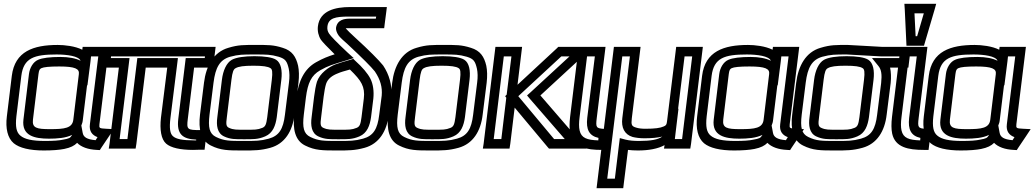

<svg xmlns="http://www.w3.org/2000/svg" viewBox="-20 -755 5431 1008"><path d="M502 -103 549 -484 552 -509H527H439H414L412 -494C374 -513 319 -519 283 -519C156 -519 58 -486 42 -357L16 -144C8 -81 20 -30 52 -3C82 22 137 35 210 35C255 35 292 32 317 27C351 20 370 10 385 -5C406 17 443 30 488 32L504 33L513 19L554 -42L577 -77L538 -79C501 -81 500 -82 502 -103ZM243 -77C172 -77 148 -83 153 -127L182 -366C185 -388 188 -392 197 -397C210 -403 239 -406 291 -406C374 -406 398 -394 394 -366L365 -127C360 -82 319 -77 243 -77ZM407 -96C411 -105 414 -115 415 -127L437 -307H439L455 -432L458 -459H496L452 -103C447 -65 465 -45 492 -35L482 -19C436 -23 418 -35 414 -58L407 -96ZM237 -27C279 -27 325 -30 359 -47C348 -29 343 -28 312 -22C291 -17 259 -15 216 -15C149 -15 109 -24 87 -43C66 -60 60 -90 66 -144L92 -357C104 -451 159 -469 277 -469C330 -469 394 -461 403 -436C378 -449 341 -456 297 -456C243 -456 202 -451 180 -441C154 -430 136 -399 132 -366L103 -127C93 -42 161 -27 237 -27Z M966 -131 999 -400H1074H1099L1102 -425L1109 -484L1112 -509H1087H544H519L516 -484L509 -425L506 -400H531H604L555 0L551 25H576H667H692L696 0L745 -400H858L825 -137C818 -74 826 -24 852 -1C877 21 927 32 993 32C1000 32 1022 31 1029 31H1054L1057 6L1063 -47L1066 -72H1041H1034C963 -72 959 -74 966 -131ZM916 -131C906 -49 940 -25 1010 -22V-18C1005 -18 1001 -18 999 -18C938 -18 904 -25 888 -40C873 -53 868 -81 875 -137L911 -425L914 -450H889H726H701L698 -425L649 -25H608L657 -425L660 -450H635H562L563 -459H1056L1055 -450H980H955L952 -425L916 -131Z M1547 -321C1551 -355 1550 -386 1545 -410C1534 -457 1514 -489 1464 -504C1414 -520 1386 -519 1323 -519C1260 -519 1232 -520 1179 -504C1102 -482 1062 -410 1051 -321L1030 -153C1021 -78 1034 -17 1087 9C1139 35 1179 35 1255 35C1316 35 1348 35 1399 21C1475 0 1516 -66 1526 -153L1547 -321ZM1497 -321 1476 -153C1467 -77 1445 -42 1391 -27C1347 -15 1323 -15 1261 -15C1185 -15 1157 -15 1114 -36C1079 -53 1072 -86 1080 -153L1101 -321C1111 -400 1133 -441 1188 -457C1233 -469 1254 -469 1317 -469C1380 -469 1401 -469 1443 -457C1479 -446 1487 -433 1496 -394C1500 -374 1501 -351 1497 -321ZM1383 -140C1378 -103 1374 -91 1358 -84C1331 -73 1317 -74 1269 -74C1221 -74 1206 -73 1182 -84C1167 -91 1166 -103 1171 -140L1195 -336C1200 -377 1206 -392 1217 -397C1232 -406 1260 -410 1310 -410C1359 -410 1387 -406 1400 -397C1409 -392 1412 -377 1407 -336L1383 -140ZM1433 -140 1457 -336C1463 -385 1455 -425 1430 -441C1410 -454 1369 -460 1316 -460C1263 -460 1221 -454 1197 -441C1169 -425 1151 -385 1145 -336L1121 -140C1115 -97 1120 -56 1156 -39C1190 -23 1216 -24 1262 -24C1309 -24 1335 -23 1372 -39C1413 -56 1427 -97 1433 -140Z M1810 -607H1972H1997L2000 -632L2008 -693L2011 -718H1986H1818C1741 -718 1659 -700 1649 -617C1646 -592 1652 -566 1665 -546C1673 -535 1697 -509 1737 -470C1703 -459 1676 -449 1639 -428C1577 -393 1547 -329 1536 -243L1525 -153C1516 -78 1529 -17 1582 9C1634 35 1674 35 1750 35C1811 35 1843 35 1894 21C1970 0 2011 -66 2021 -153L2034 -253V-254C2039 -307 2024 -363 1991 -412H1990V-413C1969 -439 1920 -489 1842 -560C1820 -580 1806 -594 1799 -602C1797 -605 1795 -607 1795 -607C1797 -607 1801 -607 1810 -607ZM1816 -657C1789 -657 1750 -652 1744 -608C1743 -595 1750 -579 1759 -567C1767 -557 1783 -542 1806 -522C1882 -451 1929 -404 1948 -380C1977 -337 1988 -297 1984 -253L1971 -153C1962 -77 1940 -42 1886 -27C1842 -15 1818 -15 1756 -15C1680 -15 1652 -15 1609 -36C1574 -53 1567 -86 1575 -153L1586 -243C1596 -320 1614 -359 1661 -386C1705 -411 1729 -417 1792 -436L1837 -450L1805 -479C1747 -533 1716 -566 1708 -578C1700 -590 1697 -601 1699 -617C1705 -660 1740 -668 1812 -668H1955L1953 -657H1816ZM1878 -140C1873 -103 1869 -91 1853 -84C1826 -73 1812 -74 1764 -74C1716 -74 1701 -73 1677 -84C1662 -91 1661 -103 1666 -140L1679 -247C1683 -277 1687 -299 1692 -315C1701 -342 1725 -359 1754 -370C1767 -376 1788 -382 1817 -390C1848 -360 1869 -336 1879 -315C1890 -293 1894 -269 1890 -237L1878 -140ZM1928 -140 1940 -237C1944 -276 1939 -313 1925 -341C1911 -369 1883 -402 1844 -437L1835 -446L1822 -442C1786 -432 1758 -423 1741 -417C1705 -403 1659 -370 1644 -326C1638 -306 1633 -279 1629 -247L1616 -140C1610 -97 1615 -56 1651 -39C1685 -23 1711 -24 1757 -24C1804 -24 1830 -23 1867 -39C1908 -56 1922 -97 1928 -140Z M2535 -321C2539 -355 2538 -386 2533 -410C2522 -457 2502 -489 2452 -504C2402 -520 2374 -519 2311 -519C2248 -519 2220 -520 2167 -504C2090 -482 2050 -410 2039 -321L2018 -153C2009 -78 2022 -17 2075 9C2127 35 2167 35 2243 35C2304 35 2336 35 2387 21C2463 0 2504 -66 2514 -153L2535 -321ZM2485 -321 2464 -153C2455 -77 2433 -42 2379 -27C2335 -15 2311 -15 2249 -15C2173 -15 2145 -15 2102 -36C2067 -53 2060 -86 2068 -153L2089 -321C2099 -400 2121 -441 2176 -457C2221 -469 2242 -469 2305 -469C2368 -469 2389 -469 2431 -457C2467 -446 2475 -433 2484 -394C2488 -374 2489 -351 2485 -321ZM2371 -140C2366 -103 2362 -91 2346 -84C2319 -73 2305 -74 2257 -74C2209 -74 2194 -73 2170 -84C2155 -91 2154 -103 2159 -140L2183 -336C2188 -377 2194 -392 2205 -397C2220 -406 2248 -410 2298 -410C2347 -410 2375 -406 2388 -397C2397 -392 2400 -377 2395 -336L2371 -140ZM2421 -140 2445 -336C2451 -385 2443 -425 2418 -441C2398 -454 2357 -460 2304 -460C2251 -460 2209 -454 2185 -441C2157 -425 2139 -385 2133 -336L2109 -140C2103 -97 2108 -56 2144 -39C2178 -23 2204 -24 2250 -24C2297 -24 2323 -23 2360 -39C2401 -56 2415 -97 2421 -140Z M2945 -25H2889L2701 -250L2927 -459H2970L2766 -271L2747 -254L2762 -236L2945 -25ZM2659 0 2682 -190 2855 17 2862 25H2872H2998H3058L3021 -18L2817 -254L3048 -467L3094 -509H3035H2922H2911L2903 -501L2697 -310L2718 -484L2721 -509H2696H2606H2581L2578 -484L2519 0L2515 25H2540H2630H2655L2659 0ZM2612 -25H2572L2625 -459H2665L2640 -258L2632 -250L2638 -242L2612 -25Z M3113 -136 3156 -484 3159 -509H3134H3043H3018L3015 -484L2973 -141C2969 -107 2969 -76 2974 -53C2990 19 3059 32 3140 32H3165L3168 7L3175 -53L3178 -76L3155 -78C3109 -81 3107 -85 3113 -136ZM3063 -136C3056 -75 3073 -42 3122 -31L3121 -18C3062 -20 3032 -30 3023 -70C3019 -88 3019 -110 3023 -141L3062 -459H3103L3063 -136Z M3608 0 3667 -484 3670 -509H3645H3555H3530L3527 -484L3482 -119C3480 -101 3477 -96 3464 -91C3447 -83 3418 -79 3369 -79C3348 -79 3333 -81 3320 -85C3296 -92 3293 -99 3297 -134L3340 -484L3343 -509H3318H3228H3203L3200 -484L3115 208L3112 233H3137H3227H3252L3255 208L3277 32C3293 34 3311 35 3329 35C3386 35 3434 26 3469 7L3466 25H3491H3579H3604L3608 0ZM3457 -38C3435 -22 3397 -15 3335 -15C3307 -15 3284 -17 3264 -22L3234 -30L3230 2L3208 183H3168L3247 -459H3287L3247 -134C3241 -86 3258 -49 3301 -36C3317 -32 3339 -29 3363 -29C3401 -29 3433 -32 3457 -38ZM3561 -25H3523L3527 -59L3542 -184H3540L3574 -459H3614L3561 -25Z M4126 -103 4173 -484 4176 -509H4151H4063H4038L4036 -494C3998 -513 3943 -519 3907 -519C3780 -519 3682 -486 3666 -357L3640 -144C3632 -81 3644 -30 3676 -3C3706 22 3761 35 3834 35C3879 35 3916 32 3941 27C3975 20 3994 10 4009 -5C4030 17 4067 30 4112 32L4128 33L4137 19L4178 -42L4201 -77L4162 -79C4125 -81 4124 -82 4126 -103ZM3867 -77C3796 -77 3772 -83 3777 -127L3806 -366C3809 -388 3812 -392 3821 -397C3834 -403 3863 -406 3915 -406C3998 -406 4022 -394 4018 -366L3989 -127C3984 -82 3943 -77 3867 -77ZM4031 -96C4035 -105 4038 -115 4039 -127L4061 -307H4063L4079 -432L4082 -459H4120L4076 -103C4071 -65 4089 -45 4116 -35L4106 -19C4060 -23 4042 -35 4038 -58L4031 -96ZM3861 -27C3903 -27 3949 -30 3983 -47C3972 -29 3967 -28 3936 -22C3915 -17 3883 -15 3840 -15C3773 -15 3733 -24 3711 -43C3690 -60 3684 -90 3690 -144L3716 -357C3728 -451 3783 -469 3901 -469C3954 -469 4018 -461 4027 -436C4002 -449 3965 -456 3921 -456C3867 -456 3826 -451 3804 -441C3778 -430 3760 -399 3756 -366L3727 -127C3717 -42 3785 -27 3861 -27Z M4432 -519C4369 -519 4341 -520 4288 -504C4211 -482 4171 -410 4160 -321L4139 -153C4130 -78 4143 -17 4196 9C4248 35 4288 35 4364 35C4425 35 4457 35 4508 21C4584 0 4625 -66 4635 -153L4656 -319C4659 -349 4658 -377 4653 -400H4724H4749L4752 -425L4759 -484L4762 -509H4737H4610C4594 -509 4451 -519 4432 -519ZM4426 -469C4443 -469 4586 -459 4604 -459H4706L4705 -450H4616H4558L4592 -408C4607 -390 4611 -364 4606 -319L4585 -153C4576 -77 4554 -42 4500 -27C4456 -15 4432 -15 4370 -15C4294 -15 4266 -15 4223 -36C4188 -53 4181 -86 4189 -153L4210 -321C4220 -400 4242 -441 4297 -457C4342 -469 4363 -469 4426 -469ZM4492 -140C4487 -103 4483 -91 4467 -84C4440 -73 4426 -74 4378 -74C4330 -74 4315 -73 4291 -84C4276 -91 4275 -103 4280 -140L4304 -336C4309 -377 4315 -392 4326 -397C4341 -406 4369 -410 4419 -410C4468 -410 4496 -406 4509 -397C4518 -392 4521 -377 4516 -336L4492 -140ZM4542 -140 4566 -336C4572 -385 4564 -425 4539 -441C4519 -454 4478 -460 4425 -460C4372 -460 4330 -454 4306 -441C4278 -425 4260 -385 4254 -336L4230 -140C4224 -97 4229 -56 4265 -39C4299 -23 4325 -24 4371 -24C4418 -24 4444 -23 4481 -39C4522 -56 4536 -97 4542 -140Z M4803 -136 4846 -484 4849 -509H4824H4733H4708L4705 -484L4663 -141C4659 -107 4659 -76 4664 -53C4680 19 4749 32 4830 32H4855L4858 7L4865 -53L4868 -76L4845 -78C4799 -81 4797 -85 4803 -136ZM4753 -136C4746 -75 4763 -42 4812 -31L4811 -18C4752 -20 4722 -30 4713 -70C4709 -88 4709 -110 4713 -141L4752 -459H4793L4753 -136ZM4837 -536 4887 -706 4895 -735H4866H4758H4728L4730 -706L4738 -536L4739 -515H4760H4810H4831L4837 -536ZM4795 -565H4787L4781 -685H4830L4795 -565Z M5316 -103 5363 -484 5366 -509H5341H5253H5228L5226 -494C5188 -513 5133 -519 5097 -519C4970 -519 4872 -486 4856 -357L4830 -144C4822 -81 4834 -30 4866 -3C4896 22 4951 35 5024 35C5069 35 5106 32 5131 27C5165 20 5184 10 5199 -5C5220 17 5257 30 5302 32L5318 33L5327 19L5368 -42L5391 -77L5352 -79C5315 -81 5314 -82 5316 -103ZM5057 -77C4986 -77 4962 -83 4967 -127L4996 -366C4999 -388 5002 -392 5011 -397C5024 -403 5053 -406 5105 -406C5188 -406 5212 -394 5208 -366L5179 -127C5174 -82 5133 -77 5057 -77ZM5221 -96C5225 -105 5228 -115 5229 -127L5251 -307H5253L5269 -432L5272 -459H5310L5266 -103C5261 -65 5279 -45 5306 -35L5296 -19C5250 -23 5232 -35 5228 -58L5221 -96ZM5051 -27C5093 -27 5139 -30 5173 -47C5162 -29 5157 -28 5126 -22C5105 -17 5073 -15 5030 -15C4963 -15 4923 -24 4901 -43C4880 -60 4874 -90 4880 -144L4906 -357C4918 -451 4973 -469 5091 -469C5144 -469 5208 -461 5217 -436C5192 -449 5155 -456 5111 -456C5057 -456 5016 -451 4994 -441C4968 -430 4950 -399 4946 -366L4917 -127C4907 -42 4975 -27 5051 -27Z"/></svg>

Font: Gamestation Display Outline
Style: Italic
Weight: 400
Designer: Jonas Hecksher
Foundry: Jonas Hecksher, Playtypeª, e-types AS
Version: Version 1.003